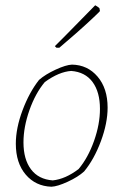

<svg xmlns="http://www.w3.org/2000/svg" viewBox="-20 -702 468 728"><path d="M194 -521 188 -527 229 -568 336 -677 341 -682Q349 -678 357 -671L359 -660Q358 -658 331 -632.5Q304 -607 266.5 -574Q229 -541 205 -521ZM175 6Q115 4 77.5 -40Q40 -84 40 -157Q40 -216 65.5 -284Q91 -352 128 -399Q152 -420 191 -438Q230 -456 253 -457Q312 -456 350 -411.5Q388 -367 388 -294Q388 -235 362.5 -166.5Q337 -98 299 -52Q276 -31 237 -13Q198 5 175 6ZM180 -18Q228 -23 278 -61Q314 -104 336.5 -167.5Q359 -231 359 -289Q359 -353 331 -391Q303 -429 250 -433Q204 -430 150 -391Q114 -348 91.5 -284Q69 -220 69 -162Q69 -98 97.5 -60Q126 -22 180 -18Z"/></svg>

Font: Albura ExtraLight
Style: Italic
Weight: 156
Italic angle: -7°
Designer: Mercedes Jáuregui
Foundry: Omnibus-Type Team
Version: Version 1.000